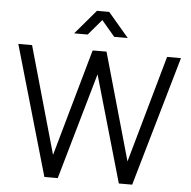

<svg xmlns="http://www.w3.org/2000/svg" viewBox="-61 -1001 1058 1061"><g transform="rotate(5 468.0 -470.0)"><path d="M319 -805 433.7 -940H501.7L616.3 -805H541.3L467.7 -891.7L394 -805ZM224.3 0 16.7 -720H93L261.3 -125.7L429 -719.7L506 -720L674.3 -125.7L842 -720H919L711.3 0H637.3L467.5 -590.7L298.3 0Z"/></g></svg>

Font: Manrope ExtraLight
Style: Regular
Weight: 200
Designer: Mikhail Sharanda
Foundry: Mikhail Sharanda
Version: Version 4.505